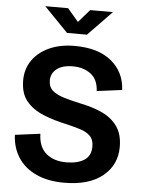

<svg xmlns="http://www.w3.org/2000/svg" viewBox="-62 -989 778 1048"><g transform="rotate(5 327.0 -465.5)"><path d="M463 -504Q460 -567 420.5 -597Q381 -627 322 -627Q264 -627 233.5 -602.5Q203 -578 203 -540Q203 -504 226 -484Q249 -464 291 -451.5Q333 -439 389 -427Q452 -414 503 -390Q554 -366 584.5 -323Q615 -280 615 -211Q615 -112 540 -51Q465 10 329 10Q240 10 176 -19.5Q112 -49 77 -102.5Q42 -156 39 -227L177 -245Q179 -173 220.5 -137.5Q262 -102 331 -102Q393 -102 429.5 -125.5Q466 -149 466 -201Q466 -238 445.5 -258Q425 -278 391.5 -288.5Q358 -299 320 -308Q244 -324 185 -348.5Q126 -373 92 -415Q58 -457 58 -527Q58 -590 91 -637.5Q124 -685 183.5 -712Q243 -739 322 -739Q451 -739 523.5 -679.5Q596 -620 601 -522ZM274 -806 143 -941H268L328 -871L389 -941H514L383 -806Z"/></g></svg>

Font: BDO Grotesk DemiBold
Style: Regular
Weight: 600
Designer: Deni Anggara
Foundry: Lokal Container
Version: Version 2.000